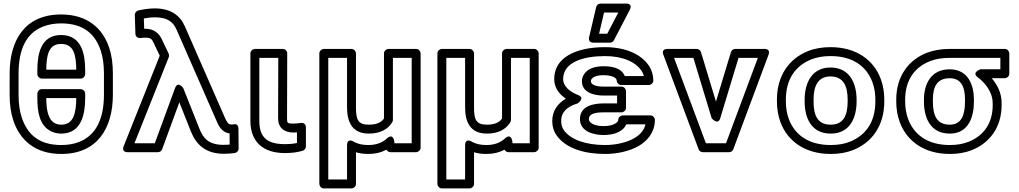

<svg xmlns="http://www.w3.org/2000/svg" viewBox="-20 -827 5703 1075"><path d="M562 -297C562 -159.9 516.4 -68 421.9 -31.9C392.8 -20.7 360 -15 323 -15C195.2 -15 132.5 -77.2 102 -168.4C90.2 -203.5 84 -246.3 84 -297V-415C84 -553.1 128 -643 223.5 -679.1C253 -690.3 285.7 -696 321.9 -696C450 -696 513.6 -634.5 544 -543.6C555.8 -508.5 562 -465.7 562 -415ZM34 -415V-297C34 -242.3 40.6 -194.2 54.5 -152.6C90.6 -45 174.1 35 323 35C525.2 35 612 -109.5 612 -297V-415C612 -469.7 605.4 -517.8 591.5 -559.4C555.4 -667.3 470.6 -746 321.9 -746C119.6 -746 34 -602.7 34 -415ZM431.9 -328H214.1C199 -328 189.1 -313.7 189.1 -303V-278C189.1 -203.7 199.6 -124.3 266.3 -91.6C283.6 -83.1 302.8 -79 323 -79C439 -79 456.9 -193.8 456.9 -278V-303C456.9 -318.1 442.6 -328 431.9 -328ZM406.9 -278C406.9 -189.7 389.6 -129 323 -129C309.4 -129 298.2 -131.6 288.4 -136.4C253 -153.8 239.1 -203.5 239.1 -278ZM321.9 -631C206.3 -631 189.1 -519.4 189.1 -435V-412C189.1 -396.9 203.4 -387 214.1 -387H431.9C447 -387 456.9 -401.3 456.9 -412V-435C456.9 -520.7 438.6 -631 321.9 -631ZM321.9 -581C389.9 -581 406.5 -525.8 406.9 -437H239.1C239.5 -524.2 255.4 -581 321.9 -581Z M785.4 -723.8C806.1 -727.6 825.9 -730 846.7 -730C919.2 -730 949.6 -704 969 -660L1193.4 -147.9C1201.8 -128.8 1219 -85.4 1265.3 -80.3L1265.9 -17.6C1256 -16.9 1244.4 -16 1232.4 -16C1148.6 -16 1117.3 -51.8 1095.5 -109.1L1006.3 -333.2C1006.3 -333.2 976.3 -378 959.6 -332.6L846.8 -25H732.9L924.9 -506.7C927.5 -513.3 926.9 -521.2 924.3 -526.7L885.9 -607.6C870.1 -640.8 842.3 -666 793.9 -666C791.7 -666 788.2 -665.9 787.3 -665.9ZM1281.8 -130H1272.4C1258.9 -130 1250 -143.5 1239.2 -168.1L1014.8 -680.1C988 -741.1 935.1 -780 846.7 -780C813 -780 780.5 -774.3 754.3 -768.4C744.3 -766.1 734.4 -755.8 734.8 -743.2L738.1 -638.2C738.7 -618.1 755.1 -612.9 765.9 -614.2C776.7 -615.4 783.4 -616 793.9 -616C823.9 -616 830.4 -608.6 840.5 -586.4L874.4 -515.1L672.8 -9.3C657.8 28.3 696 25 696 25H864.3C874.6 25 884.2 18.4 887.8 8.6L984.1 -254L1048.9 -90.9C1076.6 -21.2 1128.3 34 1233.1 34C1258.7 34 1278.2 32 1294.5 29.8C1305.2 28.3 1316.2 17.9 1316.1 4.8L1315 -106.2C1314.7 -140.6 1288.3 -130.2 1281.8 -130Z M1574.2 -20C1472.8 -20 1432 -60.6 1432 -150V-503H1538.1L1537.1 -165C1536.9 -112.4 1570.5 -85 1622.6 -85C1629.6 -85 1636.6 -85.3 1642.7 -85.8V-26.3C1621.9 -21.8 1601.7 -20 1574.2 -20ZM1574.2 30C1613.1 30 1644.7 26.1 1674.9 16.9C1684.8 13.9 1692.7 4.1 1692.7 -7V-114C1692.7 -136.3 1674.5 -140.1 1664.5 -138.8L1645.2 -136.3C1638.8 -135.5 1631.3 -135 1622.6 -135C1588.7 -135 1587.1 -138 1587.1 -165L1588.2 -527.9C1588.2 -541.7 1576.8 -553 1563.2 -553H1407C1396.3 -553 1382 -543.1 1382 -528V-150C1382 -34.2 1451.9 30 1574.2 30Z M2145.8 -51.5C2121.9 -29.8 2090.2 -15 2041.6 -15C2008.2 -15 1981.6 -21.6 1960.5 -33.7C1960.5 -33.7 1923.1 -58.6 1923.1 -12V178H1818V-503H1923.1V-226C1923.1 -148.7 1948.6 -79 2044.9 -79C2107.1 -79 2151.8 -101.9 2176.4 -143.2C2178.7 -147.1 2179.9 -151.5 2179.9 -156V-503H2285V-25H2188.5L2187.5 -35.5C2187.5 -35.5 2182.2 -84.6 2145.8 -51.5ZM2143.5 11.1C2147.3 18.4 2156 25 2165.9 25H2310C2320.7 25 2335 15.1 2335 0V-528C2335 -538.7 2325.1 -553 2310 -553H2154.9C2144.2 -553 2129.9 -543.1 2129.9 -528V-163.4C2115.2 -143 2091.9 -129 2044.9 -129C1985 -129 1973.1 -156.1 1973.1 -226V-528C1973.1 -538.7 1963.2 -553 1948.1 -553H1793C1782.3 -553 1768 -543.1 1768 -528V203C1768 213.7 1777.9 228 1793 228H1948.1C1958.8 228 1973.1 218.1 1973.1 203V25.7C1992.5 31.5 2017.2 35 2041.6 35C2081.7 35 2114.1 26.9 2143.5 11.1Z M2806.8 -51.5C2782.9 -29.8 2751.2 -15 2702.6 -15C2669.2 -15 2642.6 -21.6 2621.5 -33.7C2621.5 -33.7 2584.1 -58.6 2584.1 -12V178H2479V-503H2584.1V-226C2584.1 -148.7 2609.6 -79 2705.9 -79C2768.1 -79 2812.8 -101.9 2837.4 -143.2C2839.7 -147.1 2840.9 -151.5 2840.9 -156V-503H2946V-25H2849.5L2848.5 -35.5C2848.5 -35.5 2843.2 -84.6 2806.8 -51.5ZM2804.5 11.1C2808.3 18.4 2817 25 2826.9 25H2971C2981.7 25 2996 15.1 2996 0V-528C2996 -538.7 2986.1 -553 2971 -553H2815.9C2805.2 -553 2790.9 -543.1 2790.9 -528V-163.4C2776.2 -143 2752.9 -129 2705.9 -129C2646 -129 2634.1 -156.1 2634.1 -226V-528C2634.1 -538.7 2624.2 -553 2609.1 -553H2454C2443.3 -553 2429 -543.1 2429 -528V203C2429 213.7 2438.9 228 2454 228H2609.1C2619.8 228 2634.1 218.1 2634.1 203V25.7C2653.5 31.5 2678.2 35 2702.6 35C2742.7 35 2775.1 26.9 2804.5 11.1Z M3486.5 -131H3594C3585.9 -95.3 3560.7 -69.8 3528.6 -51.8C3490.1 -30.2 3430.8 -15 3367.6 -15C3259 -15 3174.7 -45.9 3138.2 -96.6C3127.4 -111.6 3122 -128.3 3122 -149C3122 -201.8 3157.6 -230.9 3214.3 -248.1C3214.3 -248.1 3259.3 -278.4 3216.1 -295.3C3169.4 -313.5 3133 -344.1 3133 -384C3133 -482 3252.3 -513 3367.6 -513C3466.9 -513 3539.6 -479.7 3572.2 -430.2C3578.3 -421.1 3582.4 -411.3 3585 -401H3478.2C3457.9 -450.4 3399 -456 3358.8 -456C3312.7 -456 3266.9 -444.2 3246.5 -405.1C3241.3 -395.2 3238.1 -384.3 3238.1 -373C3238.1 -306.7 3309.2 -292 3359.9 -292H3435V-248H3359.9C3303.6 -248 3227.1 -234.7 3227.1 -160C3227.1 -88.8 3307.4 -71 3358.8 -71C3412.5 -71 3467.1 -86.3 3486.5 -131ZM3359.9 -198H3460C3470.7 -198 3485 -207.9 3485 -223V-317C3485 -327.7 3475.1 -342 3460 -342H3359.9C3307.1 -342 3288.1 -357.1 3288.1 -373C3288.1 -375 3288.6 -377.8 3290.7 -381.9C3297.3 -394.3 3318.3 -406 3358.8 -406C3408.6 -406 3432.8 -391 3432.8 -376C3432.8 -365.3 3442.7 -351 3457.8 -351H3612.9C3623.6 -351 3637.9 -360.9 3637.9 -376C3637.9 -405.7 3629.9 -433.6 3614 -457.8C3568.1 -527.2 3476.4 -563 3367.6 -563C3327.3 -563 3290.2 -559.6 3256.3 -552.5C3173.3 -535.1 3083 -489.6 3083 -384C3083 -334 3112.7 -298.6 3148.2 -274.4C3105.3 -249.8 3072 -208.9 3072 -149C3072 -119 3080.6 -91.1 3097.6 -67.4C3149.2 4.2 3252.2 35 3367.6 35C3438.4 35 3505 18.7 3553.1 -8.2C3601.1 -35.1 3646.7 -83 3646.7 -156C3646.7 -166.7 3636.8 -181 3621.7 -181H3466.6C3455.9 -181 3441.6 -171.1 3441.6 -156C3441.6 -153.1 3441 -150.9 3438.8 -147.6C3429 -133.1 3402.3 -121 3358.8 -121C3306.1 -121 3277.1 -140 3277.1 -160C3277.1 -184.9 3299.9 -198 3359.9 -198ZM3362.1 -757H3441.9L3379.9 -638H3334.2ZM3342.3 -807C3331.6 -807 3320.7 -799.2 3318 -787.7L3278.4 -618.7C3271.6 -589.9 3296.7 -588 3302.7 -588H3395.1C3403.7 -588 3412.9 -593.1 3417.3 -601.5L3505.3 -770.5C3526.4 -811 3483.1 -807 3483.1 -807Z M4012.5 -164.8 4115 -503H4223.2L4044.9 -25H3932.3L3754 -503H3862.2L3964.7 -164.8C3964.7 -164.8 3999.9 -123.2 4012.5 -164.8ZM3988.6 -258.3 3904.7 -535.2C3901.7 -545.1 3891.9 -553 3880.8 -553H3718C3678.4 -553 3694.6 -519.3 3694.6 -519.3L3891.5 8.7C3895 18.3 3904.5 25 3914.9 25H4062.3C4072.5 25 4082.1 18.5 4085.7 8.7L4282.6 -519.3C4296.5 -556.3 4259.2 -553 4259.2 -553H4096.4C4086.1 -553 4075.7 -545.9 4072.5 -535.2Z M4380 -269C4380 -385.1 4434.7 -459.2 4522.2 -494.3C4552.8 -506.6 4588.6 -513 4630 -513C4758.8 -513 4833.1 -452 4864.5 -367.3C4875.5 -337.7 4881.1 -305.1 4881.1 -269V-259C4881.1 -142.9 4826.4 -68.8 4738.9 -33.7C4708.3 -21.4 4672.5 -15 4631.1 -15C4502.3 -15 4428 -76 4396.6 -160.7C4385.6 -190.3 4380 -222.9 4380 -259ZM4330 -269V-259C4330 -217.7 4336.5 -179 4349.7 -143.3C4388.3 -39 4484.2 35 4631.1 35C4677.7 35 4720 27.8 4757.6 12.7C4863.6 -29.8 4931.1 -124.9 4931.1 -259V-269C4931.1 -310.3 4924.6 -349 4911.4 -384.7C4872.8 -489 4776.9 -563 4630 -563C4583.4 -563 4541.1 -555.8 4503.5 -540.7C4397.5 -498.2 4330 -403.1 4330 -269ZM4776 -269C4776 -355.7 4740.4 -449 4630 -449C4520.1 -449 4485.1 -354.6 4485.1 -269V-259C4485.1 -171.2 4519.2 -79 4631.1 -79C4741.9 -79 4776 -172.1 4776 -259ZM4726 -269V-259C4726 -179.7 4701.8 -129 4631.1 -129C4558.7 -129 4535.1 -179.1 4535.1 -259V-269C4535.1 -346.7 4560.5 -399 4630 -399C4700.6 -399 4726 -347.4 4726 -269Z M5581 -439H5469.6C5469.6 -439 5417.7 -422 5454.5 -394.1C5489.7 -367.4 5518.8 -332.4 5532.1 -289.6C5536.1 -276.7 5538.1 -263.3 5538.1 -249V-239C5538.1 -132.9 5484.2 -65.1 5402.1 -32.8C5372.6 -21.1 5338 -15 5298 -15C5169.7 -15 5095.9 -76.2 5064.6 -160.7C5053.6 -190.3 5048 -222.9 5048 -259V-269C5048 -380.6 5102.8 -452.4 5188.7 -485.1C5219.4 -496.9 5255.3 -503 5296.9 -503H5581ZM5532.6 -389H5606C5616.7 -389 5631 -398.9 5631 -414V-528C5631 -538.7 5621.1 -553 5606 -553H5296.9C5250.5 -553 5208.3 -546.1 5170.8 -531.9C5066.3 -492 4998 -399.4 4998 -269V-259C4998 -217.7 5004.5 -179 5017.7 -143.3C5056.2 -39.4 5151.4 35 5298 35C5343.1 35 5384 28.1 5420.5 13.8C5519.8 -25.4 5588.1 -113.1 5588.1 -239V-249C5588.1 -310 5562.2 -354 5532.6 -389ZM5296.9 -439C5190.7 -439 5153.1 -354 5153.1 -269V-259C5153.1 -171.7 5186 -79 5298 -79C5406.6 -79 5433 -178.6 5433 -259V-269C5433 -349.4 5401.5 -439 5296.9 -439ZM5296.9 -389C5360.8 -389 5383 -342.2 5383 -269V-259C5383 -181.4 5362.2 -129 5298 -129C5225.9 -129 5203.1 -178.9 5203.1 -259V-269C5203.1 -343 5228 -389 5296.9 -389Z"/></svg>

Font: Asimov
Style: WidOu
Weight: 500
Designer: Google
Version: Version 2.000980; 2014